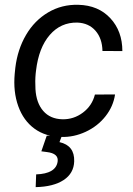

<svg xmlns="http://www.w3.org/2000/svg" viewBox="-20 -558 553 796"><path d="M238.3 -63.5Q285.6 -62.5 323.7 -91.1Q361.8 -119.6 373.5 -166L457 -166.5Q449.7 -116.7 417.2 -75.7Q384.8 -34.7 335.4 -11.7Q286.1 11.2 234.4 9.8Q168.5 8.8 122.8 -24.7Q77.1 -58.1 55.7 -117.9Q34.2 -177.7 41 -252.4L43.5 -276.9Q52.7 -353 87.9 -413.1Q123 -473.1 179.7 -506.6Q236.3 -540 304.7 -538.1Q387.7 -536.1 437.5 -482.4Q487.3 -428.7 487.3 -346.2L404.8 -346.7Q403.8 -398.4 376 -430.4Q348.1 -462.4 300.8 -464.4Q231.9 -465.8 186.3 -413.1Q140.6 -360.4 129.4 -265.6L127.9 -252.9Q125 -221.7 127 -188.5Q130.4 -131.3 159.2 -98.1Q188 -64.9 238.3 -63.5ZM236.8 4.4 226.6 31.2Q289.6 45.4 287.6 110.8Q286.1 160.6 243.7 188.5Q201.2 216.3 127.9 217.8L129.9 165Q210.9 162.1 218.8 112.8Q224.6 78.1 173.8 72.3L151.4 69.3L173.8 4.4Z"/></svg>

Font: TypoPRO Roboto
Style: Italic
Weight: 400
Italic angle: -12°
Designer: Google
Version: Version 2.136; 2016